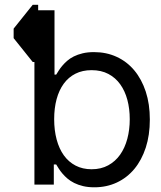

<svg xmlns="http://www.w3.org/2000/svg" viewBox="-20 -770 671 801"><path d="M139.2 -750V-727.3H207.4V-458.8H214.5Q219.1 -465.9 225.1 -475.7Q231.2 -485.4 239.9 -495.7Q248.6 -506 260.3 -516.3Q272 -526.6 288 -534.6Q304 -542.6 324.8 -547.6Q345.5 -552.6 372.2 -552.6Q424 -552.6 466.8 -532.8Q509.6 -513.1 540.3 -476.4Q571 -439.6 588.1 -387.8Q605.1 -335.9 605.1 -271.3Q605.1 -206.3 588.1 -154.1Q571 -101.9 540.5 -65.2Q509.9 -28.4 467.3 -8.5Q424.7 11.4 373.6 11.4Q347.3 11.4 326.5 6.4Q305.8 1.4 289.6 -6.7Q273.4 -14.9 261.5 -25Q249.6 -35.2 240.6 -45.8Q231.5 -56.5 225.3 -66.4Q219.1 -76.3 214.5 -83.8H204.5V0H123.6V-511.4H116.5L36.9 -610.8V-650.6L116.5 -750ZM521.3 -272.7Q521.3 -316.1 511.4 -353.3Q501.4 -390.6 481.7 -418.1Q462 -445.7 432.2 -461.5Q402.3 -477.3 362.2 -477.3Q323.9 -477.3 294.7 -462.5Q265.6 -447.8 245.9 -420.8Q226.2 -393.8 216.1 -356.2Q206 -318.5 206 -272.7Q206 -226.6 216.3 -188Q226.6 -149.5 246.3 -122Q266 -94.5 295.3 -79.2Q324.6 -63.9 362.2 -63.9Q401.6 -63.9 431.5 -80.3Q461.3 -96.6 481.2 -124.8Q501.1 -153.1 511.2 -191.1Q521.3 -229 521.3 -272.7Z"/></svg>

Font: Interop
Style: Regular
Weight: 400
Designer: Rasmus Andersson, Google, Jang Haemin
Foundry: jhaemin
Version: Version 1.008